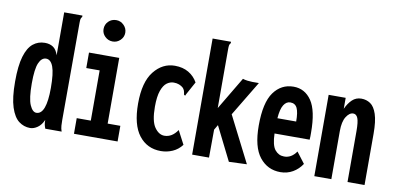

<svg xmlns="http://www.w3.org/2000/svg" viewBox="-67 -876 2234 1088"><g transform="rotate(10 1050.0 -332.5)"><path d="M149 11Q113 11 84 -11Q55 -33 37.5 -86.5Q20 -140 20 -234Q20 -325 36 -378.5Q52 -432 81 -455.5Q110 -479 149 -479Q177 -479 196.5 -466Q216 -453 226 -421V-668H331V-660Q325 -654 323.5 -646.5Q322 -639 322 -623L321 -66Q321 -49 322 -33Q323 -17 329 0H235Q230 -13 228 -22.5Q226 -32 226 -49Q213 -19 191.5 -4Q170 11 149 11ZM169 -80Q226 -80 226 -233Q226 -317 212 -354.5Q198 -392 171 -392Q145 -392 130 -357.5Q115 -323 115 -240Q115 -153 131 -116.5Q147 -80 169 -80Z M400 0V-90H481V-379H404V-468H578V-90H651V0ZM525 -553Q499 -553 480.5 -571Q462 -589 462 -614Q462 -640 480 -658Q498 -676 525 -676Q550 -676 568.5 -657.5Q587 -639 587 -614Q587 -589 568.5 -571Q550 -553 525 -553Z M901 11Q822 11 775 -49.5Q728 -110 728 -232Q728 -356 777 -417.5Q826 -479 897 -479Q943 -479 976 -459.5Q1009 -440 1028 -406L987 -331L983 -322L976 -326Q974 -333 973 -342Q972 -351 963 -363Q941 -384 907 -384Q886 -384 867.5 -370.5Q849 -357 837 -323.5Q825 -290 825 -231Q825 -148 849.5 -113Q874 -78 906 -78Q950 -78 981 -124L1022 -46Q1000 -17 968 -3Q936 11 901 11Z M1195 -190 1178 -161 1177 0H1080V-668H1186V-660Q1180 -654 1178.5 -646.5Q1177 -639 1177 -623V-285L1289 -473Q1300 -469 1316.5 -467Q1333 -465 1344 -465H1382L1261 -264L1395 0L1292 4Z M1589 11Q1515 11 1469 -47Q1423 -105 1423 -228Q1423 -360 1466 -419.5Q1509 -479 1580 -479Q1645 -479 1683.5 -422.5Q1722 -366 1722 -239Q1722 -228 1722 -218Q1722 -208 1721 -199H1519Q1521 -131 1542 -105.5Q1563 -80 1594 -80Q1636 -79 1665 -121L1713 -58Q1692 -26 1660 -7.5Q1628 11 1589 11ZM1520 -287H1628Q1628 -340 1616.5 -364Q1605 -388 1577 -388Q1554 -388 1539 -364Q1524 -340 1520 -287Z M1783 0V-468H1881V-405Q1896 -438 1917.5 -458.5Q1939 -479 1970 -479Q1999 -479 2022 -463.5Q2045 -448 2058.5 -407.5Q2072 -367 2072 -295V0H1974V-293Q1974 -346 1965.5 -367Q1957 -388 1939 -388Q1917 -388 1899 -359.5Q1881 -331 1881 -277V0Z"/></g></svg>

Font: Inconsolata ExtraCondensed ExtraBold
Style: Regular
Weight: 800
Width: 2
Monospace: yes
Designer: Raph Levien, Cyreal, Brenton Simpson
Foundry: Raph Levien, Cyreal, Google
Version: Version 3.001; ttfautohint (v1.8.2.53-6de2)